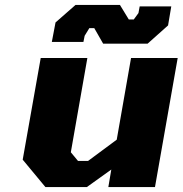

<svg xmlns="http://www.w3.org/2000/svg" viewBox="-20 -757 740 778"><path d="M398 -580 362 -643H342L323 -612L318 -587H190L205 -666L286 -737H466L502 -678H522L541 -704L546 -731H674L661 -654L578 -580ZM164 1 72 -110 145 -522H334L267 -140L296 -105H337L453 -191L511 -522H700L608 1H419L431 -70L332 1Z"/></svg>

Font: Tomorrow
Style: Bold Italic
Weight: 700
Italic angle: -10°
Designer: Tony de Marco, Monica Rizzolli
Foundry: Just in Type
Version: Version 2.002